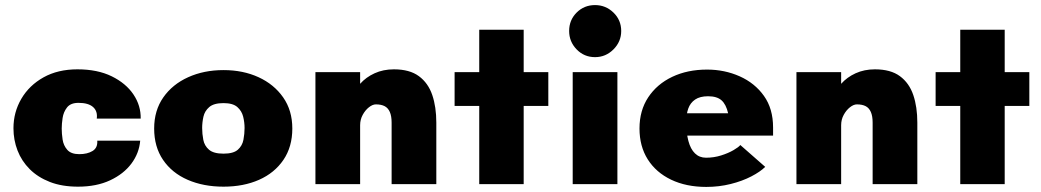

<svg xmlns="http://www.w3.org/2000/svg" viewBox="-20 -725 4098 756"><path d="M287 10Q224 10 176.5 -8.5Q129 -27 97 -59Q65 -91 49 -132.5Q33 -174 33 -220Q33 -283 64 -336Q95 -389 151.5 -420.5Q208 -452 285 -452Q364 -452 420 -424.5Q476 -397 505.5 -353Q535 -309 534 -258H361Q365 -287 346.5 -303.5Q328 -320 289 -320Q258 -320 244 -302Q230 -284 226.5 -260.5Q223 -237 223 -219Q223 -199 226.5 -175.5Q230 -152 245 -135Q260 -118 292 -118Q324 -118 344.5 -130.5Q365 -143 363 -171H532Q528 -122 497.5 -81Q467 -40 413.5 -15Q360 10 287 10Z M860 10Q781 10 719 -17Q657 -44 622 -95.5Q587 -147 587 -219Q587 -290 623 -341.5Q659 -393 721 -421Q783 -449 860 -449Q937 -449 998 -421Q1059 -393 1095 -341.5Q1131 -290 1131 -219Q1131 -147 1096 -95.5Q1061 -44 1000 -17Q939 10 860 10ZM860 -120Q899 -120 916.5 -135.5Q934 -151 938.5 -174.5Q943 -198 943 -221Q943 -243 937.5 -265.5Q932 -288 914.5 -303.5Q897 -319 860 -319Q822 -319 804 -303.5Q786 -288 781 -265.5Q776 -243 776 -221Q776 -198 780.5 -174.5Q785 -151 803 -135.5Q821 -120 860 -120Z M1222 0V-441H1398V-395Q1421 -421 1455 -436.5Q1489 -452 1531 -452Q1593 -452 1629.5 -425Q1666 -398 1682 -351Q1698 -304 1698 -242V0H1522V-242Q1522 -268 1515 -284Q1508 -300 1494.5 -307Q1481 -314 1460 -314Q1447 -314 1432.5 -302.5Q1418 -291 1408 -272.5Q1398 -254 1398 -232V0Z M1867 0V-308H1770V-441H1867V-608H2042V-441H2139V-308H2042V0Z M2235 0V-441H2411V0ZM2323 -500Q2280 -500 2250.5 -530.5Q2221 -561 2221 -603Q2221 -646 2250.5 -675.5Q2280 -705 2323 -705Q2365 -705 2395.5 -675.5Q2426 -646 2426 -603Q2426 -561 2395.5 -530.5Q2365 -500 2323 -500Z M2761 11Q2682 11 2622.5 -17.5Q2563 -46 2530.5 -97.5Q2498 -149 2498 -219Q2498 -290 2532.5 -342Q2567 -394 2627 -422.5Q2687 -451 2764 -451Q2833 -451 2892.5 -424.5Q2952 -398 2988 -347.5Q3024 -297 3024 -223V-191H2656V-279H2847Q2839 -314 2821 -330Q2803 -346 2768 -346Q2736 -346 2717 -333Q2698 -320 2690 -297.5Q2682 -275 2682 -245Q2682 -202 2690.5 -170Q2699 -138 2716.5 -121Q2734 -104 2760 -104Q2791 -104 2819.5 -113Q2848 -122 2868.5 -134Q2889 -146 2895 -154L2993 -68Q2974 -49 2938.5 -30.5Q2903 -12 2857 -0.5Q2811 11 2761 11Z M3116 0V-441H3292V-395Q3315 -421 3349 -436.5Q3383 -452 3425 -452Q3487 -452 3523.5 -425Q3560 -398 3576 -351Q3592 -304 3592 -242V0H3416V-242Q3416 -268 3409 -284Q3402 -300 3388.5 -307Q3375 -314 3354 -314Q3341 -314 3326.5 -302.5Q3312 -291 3302 -272.5Q3292 -254 3292 -232V0Z M3761 0V-308H3664V-441H3761V-608H3936V-441H4033V-308H3936V0Z"/></svg>

Font: Teachers ExtraBold
Style: Regular
Weight: 800
Designer: Alfredo Marco Pradil, Chank Diesel
Version: Version 1.001